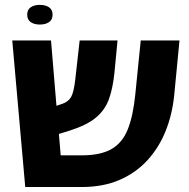

<svg xmlns="http://www.w3.org/2000/svg" viewBox="-20 -752 759 772"><path d="M307.6 0H81.5L29.3 -589.4H185.1L207 -326.7L230.5 -334.5Q255.4 -343.3 266.1 -362.5Q276.9 -381.8 282.7 -432.6L300.3 -589.4H452.6L440.4 -461.9Q434.1 -398.9 418.5 -354.7Q402.8 -310.5 366.7 -280Q330.6 -249.5 262.2 -227.5L216.8 -213.4L224.1 -127.4H309.1Q383.8 -127.4 427.7 -152.3Q471.7 -177.2 493.4 -231Q515.1 -284.7 523.9 -371.6L545.9 -589.4H701.7L680.2 -366.2Q672.4 -291.5 646 -225.3Q619.6 -159.2 573.5 -108.4Q527.3 -57.6 461.2 -28.8Q395 0 307.6 0ZM140.1 -653.3Q117.7 -653.3 103.5 -663.1Q89.4 -672.9 89.4 -692.9Q89.4 -712.9 103.5 -722.7Q117.7 -732.4 140.1 -732.4Q163.1 -732.4 177.2 -722.7Q191.4 -712.9 191.4 -692.9Q191.4 -672.9 177.2 -663.1Q163.1 -653.3 140.1 -653.3Z"/></svg>

Font: Lunasima
Style: Bold
Weight: 700
Designer: The DocRepair Project, Monotype Design Team
Foundry: Google
Version: Version 2.009